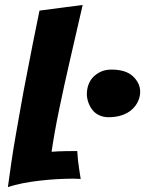

<svg xmlns="http://www.w3.org/2000/svg" viewBox="-20 -756 602 778"><path d="M12 2Q18 -43 26 -98Q34 -153 44.5 -212Q55 -271 65.5 -331Q76 -391 87 -446Q112 -577 140 -713L315 -736Q288 -620 263 -510Q252 -463 241 -412.5Q230 -362 220 -314Q210 -266 202 -221Q194 -176 189 -141Q214 -143 242.5 -143.5Q271 -144 293 -144Q294 -125 296 -106.5Q298 -88 300.5 -73Q303 -58 304.5 -46.5Q306 -35 307 -31Q299 -31 291.5 -31.5Q284 -32 276 -32Q245 -32 210.5 -30Q176 -28 141 -24Q106 -20 72.5 -13.5Q39 -7 12 2ZM420 -281Q399 -281 382 -289Q365 -297 354.5 -310.5Q344 -324 338 -341Q332 -358 332 -375Q332 -394 338 -411.5Q344 -429 356.5 -442.5Q369 -456 387.5 -465Q406 -474 432 -474Q490 -474 519 -446.5Q548 -419 548 -384Q548 -365 539.5 -346Q531 -327 515 -312.5Q499 -298 475 -289.5Q451 -281 420 -281Z"/></svg>

Font: Bangers
Style: Regular
Weight: 400
Designer: vernon adams
Foundry: Vernon Adams
Version: Version 2.000